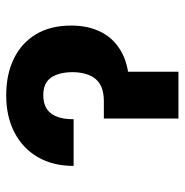

<svg xmlns="http://www.w3.org/2000/svg" viewBox="-8 -584 593 616"><g transform="rotate(-90 288.0 -276.5)"><path d="M63.2 -336.3Q63.2 -403.1 91.6 -451.5Q120 -500 171 -526.3Q221.9 -552.6 289.1 -552.6Q357.6 -552.6 408 -527.7Q458.5 -502.8 486 -456.3Q513.5 -409.8 513.5 -344.1Q513.5 -287.3 491.3 -245.6Q469.1 -203.8 425.1 -180.8Q381 -157.7 314.3 -157.7H238.6V-239.3H271Q319.6 -239.3 341.6 -265.3Q363.6 -291.2 364 -340.2Q363.6 -383.5 346.6 -408.6Q329.5 -433.6 290.1 -433.6Q250.7 -433.6 231.7 -408.9Q212.7 -384.2 213.1 -336.3ZM215.2 -239.3H365.4V0H215.2Z"/></g></svg>

Font: InterMG
Style: Bold
Weight: 700
Designer: Rasmus Andersson
Foundry: rsms
Version: Version 3.019;December 26, 2023;FontCreator 15.0.0.2955 64-b